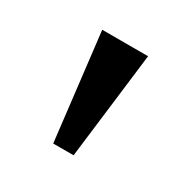

<svg xmlns="http://www.w3.org/2000/svg" viewBox="-71 -779 352 359"><g transform="rotate(30 105.5 -599.0)"><path d="M83 -484 56 -714H155L127 -484Z"/></g></svg>

Font: Noto Serif Bengali
Style: Regular
Weight: 400
Designer: Juan Bruce, Universal Thirst, Indian Type Foundry and the Monotype Design Team.
Foundry: Monotype Imaging Inc.
Version: Version 2.003